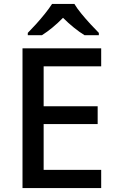

<svg xmlns="http://www.w3.org/2000/svg" viewBox="-20 -961 597 981"><path d="M497 0H95V-714H497V-622H203V-418H479V-327H203V-93H497ZM360 -941Q373 -919 395.5 -891.5Q418 -864 442.5 -837.5Q467 -811 485 -793V-781H412Q386 -797 357.5 -820Q329 -843 302 -870Q248 -815 194 -781H122V-793Q141 -812 164.5 -838Q188 -864 210 -891.5Q232 -919 246 -941Z"/></svg>

Font: Noto Sans Sinhala UI Medium
Style: Regular
Weight: 500
Designer: Jelle Bosma - Monotype Design Team
Foundry: Monotype Imaging Inc.
Version: Version 2.006; ttfautohint (v1.8.4.7-5d5b)